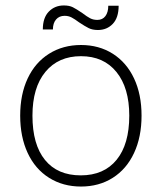

<svg xmlns="http://www.w3.org/2000/svg" viewBox="-20 -677 593 704"><path d="M54 -253Q54 -331 81.5 -389.5Q109 -448 160 -480Q211 -512 277 -512Q343 -512 393.5 -480Q444 -448 471.5 -389.5Q499 -331 499 -253Q499 -175 471.5 -116Q444 -57 393.5 -25Q343 7 277 7Q211 7 160 -25Q109 -57 81.5 -116Q54 -175 54 -253ZM454 -253Q454 -355 407 -413Q360 -471 277 -471Q194 -471 146.5 -413.5Q99 -356 99 -253Q99 -147 145 -90.5Q191 -34 276 -34Q361 -34 407.5 -91Q454 -148 454 -253ZM214 -657Q234 -657 247 -650.5Q260 -644 282 -629Q299 -616 310.5 -610Q322 -604 337 -604Q356 -604 366.5 -618Q377 -632 377 -656H415Q415 -612 393.5 -589.5Q372 -567 339 -567Q319 -567 305 -574Q291 -581 270 -595Q254 -607 242.5 -613Q231 -619 217 -619Q197 -619 185.5 -605.5Q174 -592 174 -569H137Q137 -612 159 -634.5Q181 -657 214 -657Z"/></svg>

Font: MuliDisplayVN ExtraLight
Style: Regular
Weight: 200
Designer: Vernon Adams
Foundry: Vernon Adams
Version: Version 2.100